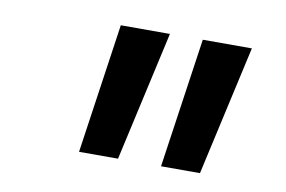

<svg xmlns="http://www.w3.org/2000/svg" viewBox="-46 -765 678 455"><g transform="rotate(10 293.0 -537.0)"><path d="M166.5 -380.9 211.9 -693.4H330.1L260.3 -380.9ZM363.8 -380.9 409.2 -693.4H527.3L457.5 -380.9Z"/></g></svg>

Font: Cascadia Mono PL
Style: Italic
Weight: 400
Italic angle: -10°
Monospace: yes
Designer: Aaron Bell
Foundry: Saja Typeworks
Version: Version 2404.023; ttfautohint (v1.8.4)